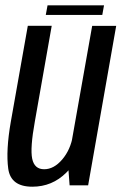

<svg xmlns="http://www.w3.org/2000/svg" viewBox="-20 -693 455 718"><path d="M240.3 0H309.6L414.5 -596.2H324.7L234 -84.4ZM173.4 -596.5H84L20.4 -237.5Q1.6 -129.8 10.8 -62.3Q20.1 5.2 100.8 5.2Q175.1 5.2 228 -47.5Q280.9 -100.2 292.5 -165.4L252.7 -186.3Q243.7 -132.9 212.6 -96.5Q181.5 -60.1 145 -60.1Q108.6 -60.1 100.4 -99.5Q92.2 -138.8 110.3 -238.6ZM151.2 -637.2H362.5L369 -673H157.8Z"/></svg>

Font: Anybody Thin Condensed
Style: Italic
Weight: 100
Width: 3
Italic angle: -10°
Version: Version 1.113;gftools[0.9.25]